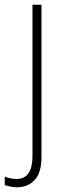

<svg xmlns="http://www.w3.org/2000/svg" viewBox="-54 -549 279 810"><path d="M19 241Q2 241 -11 238Q-24 235 -34 232V196Q-22 201 -9.5 203.5Q3 206 16 206Q83 206 83 109V-529H121V113Q121 180 92 210.5Q63 241 19 241Z"/></svg>

Font: Noto Sans Tamil SemiCondensed ExtraLight
Style: Regular
Weight: 200
Width: 4
Designer: Jelle Bosma - Monotype Design Team
Foundry: Monotype Imaging Inc.
Version: Version 2.004; ttfautohint (v1.8.4.7-5d5b)